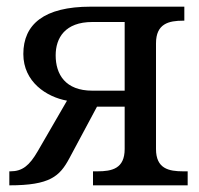

<svg xmlns="http://www.w3.org/2000/svg" viewBox="-20 -556 596 576"><path d="M8 0C130 0 159 -27 188 -81L271 -236H354V-109C354 -50 316 -42 272 -42H259V0H543V-42H530C486 -42 448 -50 448 -109V-426C448 -485 486 -494 530 -494H533V-536H252C112 -536 50 -483 50 -394C50 -310 120 -265 181 -254L93 -102C68 -59 47 -42 11 -42H8ZM257 -284C176 -284 147 -333 147 -390C147 -442 175 -490 257 -490H354V-284Z"/></svg>

Font: Noto Serif Thai
Style: Regular
Weight: 400
Designer: Monotype Design Team
Foundry: Monotype Imaging Inc.
Version: Version 1.901